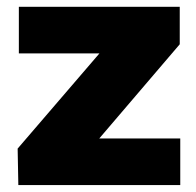

<svg xmlns="http://www.w3.org/2000/svg" viewBox="-20 -536 569 556"><path d="M33.1 0 31.1 -105.7 267.9 -381.3H34.6V-516.4H500.5V-407.8L267.5 -135.1H502V0Z"/></svg>

Font: REM Medium
Style: Regular
Weight: 500
Designer: Octavio Pardo
Foundry: Ashler Design
Version: Version 1.005;gftools[0.9.28]